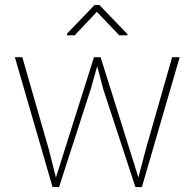

<svg xmlns="http://www.w3.org/2000/svg" viewBox="-20 -761 797 781"><path d="M178.7 -152.8 207.5 -39.1 362.3 -528.3H389.2L543 -39.1L572.8 -152.8L680.2 -528.3H710.9L557.1 0H530.8L400.4 -397L375.5 -491.7L348.6 -397L220.2 0H193.8L40.5 -528.3H70.8ZM498.5 -622.1V-617.2H465.3L374 -712.9L283.7 -617.2H252.4V-624L364.7 -740.7H384.3Z"/></svg>

Font: Roboto Thin
Style: Regular
Weight: 250
Designer: Google
Version: Version 2.134; 2016